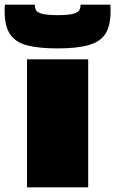

<svg xmlns="http://www.w3.org/2000/svg" viewBox="-72 -805 495 825"><path d="M44 0V-550H307V0ZM176 -597Q95 -597 45 -610Q-5 -623 -28.5 -657.5Q-52 -692 -52 -756Q-52 -763 -52 -770.5Q-52 -778 -51 -785H78Q78 -782 78 -780Q78 -771 82.5 -761.5Q87 -752 108 -746Q129 -740 176 -740Q223 -740 243.5 -746Q264 -752 269 -761.5Q274 -771 274 -780V-785H402Q403 -778 403 -770.5Q403 -763 403 -756Q403 -695 381.5 -660.5Q360 -626 310 -611.5Q260 -597 176 -597Z"/></svg>

Font: Georama Expanded Black
Style: Regular
Weight: 900
Width: 7
Designer: Jean-Baptiste Levee
Foundry: Production Type
Version: Version 1.000